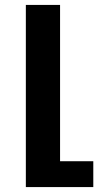

<svg xmlns="http://www.w3.org/2000/svg" viewBox="-20 -521 399 780"><path d="M85 239V-501H224V134H359V239Z"/></svg>

Font: Noto Sans Armenian
Style: Regular
Weight: 400
Designer: Monotype Design Team
Foundry: Monotype Imaging Inc.
Version: Version 2.007